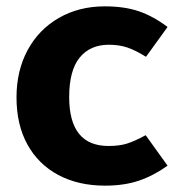

<svg xmlns="http://www.w3.org/2000/svg" viewBox="-20 -568 552 605"><path d="M508 -483 440 -389Q408 -409 382 -418Q356 -427 323 -427Q264 -427 231 -386.5Q198 -346 198 -262Q198 -108 322 -108Q356 -108 380 -115.5Q404 -123 439 -142L508 -46Q465 -15 418.5 1Q372 17 311 17Q227 17 164 -16.5Q101 -50 66.5 -112.5Q32 -175 32 -261Q32 -345 67 -410Q102 -475 165.5 -511.5Q229 -548 310 -548Q372 -548 417.5 -532.5Q463 -517 508 -483Z"/></svg>

Font: FiraGOUPP
Style: Bold
Weight: 700
Designer: bBox Type
Foundry: bBox Type GmbH
Version: Version 1.001